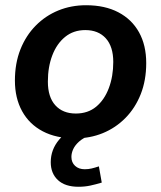

<svg xmlns="http://www.w3.org/2000/svg" viewBox="-20 -519 616 734"><path d="M267 10Q195 10 143.5 -17Q92 -44 64.5 -94Q37 -144 37 -211Q37 -277 58 -330Q79 -383 116.5 -421Q154 -459 203 -479Q252 -499 309 -499Q381 -499 432.5 -472Q484 -445 511.5 -395.5Q539 -346 539 -278Q539 -212 518 -159Q497 -106 459.5 -68Q422 -30 373 -10Q324 10 267 10ZM270 -85Q316 -85 347.5 -111Q379 -137 396 -182Q413 -227 413 -282Q413 -341 384.5 -372.5Q356 -404 306 -404Q261 -404 229 -378Q197 -352 180 -307.5Q163 -263 163 -207Q163 -148 191.5 -116.5Q220 -85 270 -85ZM280 195Q229 195 201.5 169.5Q174 144 174 101Q174 53 206 15Q238 -23 287 -42L320 0Q297 9 282 22.5Q267 36 260 51Q253 66 253 81Q253 102 267 115Q281 128 304 128Q318 128 330.5 125Q343 122 358 117L369 179Q346 186 325 190.5Q304 195 280 195Z"/></svg>

Font: Nunito Sans 12pt ExtraLight
Style: Italic
Weight: 200
Italic angle: -9°
Designer: Vernon Adams
Foundry: Vernon Adams
Version: Version 3.101;gftools[0.9.27]